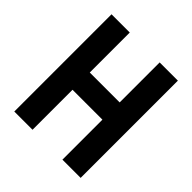

<svg xmlns="http://www.w3.org/2000/svg" viewBox="-209 -959 1117 1117"><g transform="rotate(45 350.0 -400.0)"><path d="M77 0V-800H227V-471H473V-800H623V0H473V-329H227V0Z"/></g></svg>

Font: Martian Mono SemiExpanded SemiBold
Style: Regular
Weight: 600
Monospace: yes
Version: Version 0.930